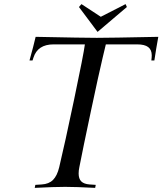

<svg xmlns="http://www.w3.org/2000/svg" viewBox="-20 -911 788 931"><path d="M148.4 0 151.4 -14.6 182.1 -16.6Q217.3 -18.6 237.3 -38.8Q257.3 -59.1 267.1 -100.1Q293.5 -210 339.6 -429.7Q385.7 -649.4 391.6 -695.8H239.7Q162.6 -695.8 142.1 -631.3L137.7 -617.7H123Q143.1 -689.9 152.8 -732.4Q389.2 -727.5 449.2 -727.5Q509.8 -727.5 747.6 -732.4Q737.3 -677.2 728.5 -617.7H713.9L715.3 -631.3Q715.8 -635.3 715.8 -642.6Q715.8 -669.4 698.7 -682.6Q681.6 -695.8 645 -695.8H493.2Q492.7 -693.4 478 -632.3Q459.5 -554.7 420.7 -371.6Q381.8 -188.5 364.7 -100.1Q361.3 -84.5 361.3 -69.8Q361.3 -43.9 374.3 -31.2Q387.2 -18.6 414.6 -16.6L444.3 -14.6L441.4 0Q348.6 -4.9 295.9 -4.9Q242.7 -4.9 148.4 0ZM453.1 -756.3 362.8 -877 375 -891.1 468.8 -829.6 588.9 -891.1 595.2 -877Z"/></svg>

Font: Flanker
Style: Italic
Weight: 400
Italic angle: -12°
Designer: Flanker
Version: Version 2.027